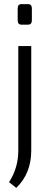

<svg xmlns="http://www.w3.org/2000/svg" viewBox="-20 -708 241 934"><path d="M85 -688H116Q135 -688 135 -667V-609Q135 -588 116 -588H85Q66 -588 66 -609V-667Q66 -688 85 -688ZM132 -484V24Q132 136 59 206L24 178Q69 109 69 24V-484Z"/></svg>

Font: exo2condensed_l
Style: Regular
Weight: 300
Width: 3
Designer: Natanael Gama
Version: Version 1.001;PS 001.001;hotconv 1.0.70;makeotf.lib2.5.58329